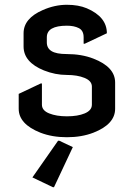

<svg xmlns="http://www.w3.org/2000/svg" viewBox="-20 -567 562 807"><path d="M58.6 -172.4 151.4 -216.3H156.2V-127Q156.2 -102.5 186.8 -90.3Q217.3 -78.1 261.2 -78.1Q306.6 -78.1 335.9 -90.3Q366.2 -103 366.2 -127V-203.1Q366.2 -227.1 335 -239.7Q304.7 -252 260.7 -252Q212.4 -252 164.6 -271Q79.1 -305.7 79.1 -371.6V-427.2Q79.1 -489.7 160.2 -524.9Q210.4 -546.9 261.2 -546.9Q309.6 -546.9 344.7 -532.2Q429.2 -496.1 429.2 -427.2L336.4 -383.3H331.5V-410.2Q331.5 -438.5 311.5 -448.7Q291.5 -459 261.2 -459Q219.2 -459 197.8 -446.8Q176.8 -434.6 176.8 -410.2V-388.7Q176.8 -364.3 196.8 -352.1Q216.8 -339.8 260.7 -339.8Q322.8 -339.8 372.1 -320.8Q463.9 -285.6 463.9 -220.2V-109.9Q463.9 -44.9 372.6 -9.3Q323.2 9.8 261.2 9.8Q199.2 9.8 149.9 -9.3Q58.6 -45.4 58.6 -109.9ZM207 219.7H202.1L116.2 178.7L224.1 24.4H229L286.1 51.3Z"/></svg>

Font: Nova Flat
Style: Book
Weight: 400
Version: Version 2.000